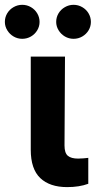

<svg xmlns="http://www.w3.org/2000/svg" viewBox="-61 -763 394 789"><path d="M206.1 -530.3 204.1 -165Q204.1 -134.3 217.8 -122.8Q231.4 -111.3 259.8 -111.3Q271.5 -111.3 282.5 -112.3Q293.5 -113.3 301.8 -114.3V-7.8Q265.1 5.9 214.8 5.9Q143.6 5.9 104.5 -31.2Q65.4 -68.4 65.4 -147.5V-530.3ZM-41 -672.9Q-41 -691.9 -31.5 -708Q-22 -724.1 -5.4 -733.6Q11.2 -743.2 30.3 -743.2Q49.8 -743.2 66.2 -733.6Q82.5 -724.1 92 -708Q101.6 -691.9 101.6 -672.9Q101.6 -654.3 92 -638.4Q82.5 -622.6 66.2 -613Q49.8 -603.5 30.3 -603.5Q11.2 -603.5 -5.1 -613Q-21.5 -622.6 -31.2 -638.7Q-41 -654.8 -41 -672.9ZM169.9 -672.9Q169.9 -691.9 179.4 -708Q189 -724.1 205.6 -733.6Q222.2 -743.2 241.2 -743.2Q260.7 -743.2 277.1 -733.6Q293.5 -724.1 303 -708Q312.5 -691.9 312.5 -672.9Q312.5 -654.3 303 -638.4Q293.5 -622.6 277.1 -613Q260.7 -603.5 241.2 -603.5Q222.2 -603.5 205.8 -613Q189.5 -622.6 179.7 -638.7Q169.9 -654.8 169.9 -672.9Z"/></svg>

Font: Pretendard GOV
Style: Bold
Weight: 700
Designer: Base glyphs from Inter by Rasmus Andersson; Hangeul glyphs from Noto Sans CJK(Source Han Sans) by Jang Soo-young and Kan
Foundry: Kil Hyung-jin
Version: Version 1.309